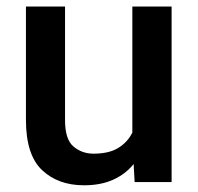

<svg xmlns="http://www.w3.org/2000/svg" viewBox="-20 -548 596 578"><path d="M385.3 0 382.3 -54.2Q357.9 -23.9 320.8 -7.1Q283.7 9.8 232.9 9.8Q154.8 9.8 106.4 -36.1Q58.1 -82 58.1 -187V-528.3H175.8V-186Q175.8 -128.4 201.2 -106.9Q226.6 -85.4 261.7 -85.4Q308.1 -85.4 336.2 -102.8Q364.3 -120.1 378.4 -148.9V-528.3H496.6V0Z"/></svg>

Font: Vazirmatn RD UI FD Medium
Style: Regular
Weight: 500
Designer: Saber Rastikerdar
Foundry: Saber Rastikerdar
Version: Version 33.003